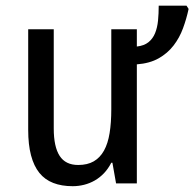

<svg xmlns="http://www.w3.org/2000/svg" viewBox="-20 -638 676 668"><path d="M383.8 0 371.1 -71.8H367.2Q356.4 -50.8 341.8 -35.4Q327.1 -20 309.6 -10Q292 0 272.5 4.9Q252.9 9.8 232.9 9.8Q194.3 9.8 165.3 -1.5Q136.2 -12.7 116.9 -36.6Q97.7 -60.5 87.9 -97.7Q78.1 -134.8 78.1 -186V-536.1H167V-190.9Q167 -127.4 187.5 -95.7Q208 -64 252 -64Q284.2 -64 306.2 -76.7Q328.1 -89.4 341.8 -114Q355.5 -138.7 361.3 -174.8Q367.2 -210.9 367.2 -257.8V-536.1H456.1V-476.1Q481.4 -479 496.6 -491.2Q511.7 -503.4 519.5 -522.5Q527.3 -541.5 529.8 -566.2Q532.2 -590.8 532.2 -618.2H628.9L636.2 -606.9Q628.9 -572.8 616.7 -539.6Q604.5 -506.3 583.7 -479.5Q563 -452.6 532 -435.1Q501 -417.5 456.1 -414.1V0Z"/></svg>

Font: Droid Sans Mono
Style: Regular
Weight: 400
Monospace: yes
Foundry: Ascender Corporation
Version: Version 1.00 build 112